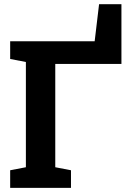

<svg xmlns="http://www.w3.org/2000/svg" viewBox="-20 -911 636 931"><path d="M29.3 0V-85.4L105.5 -100.1V-610.4L29.3 -625V-710.9H439L460.4 -890.6H568.8V-601.1H248V-100.1L324.2 -85.4V0Z"/></svg>

Font: Roboto Slab LO
Style: Bold
Weight: 700
Designer: Google
Version: Version 2.000